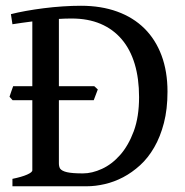

<svg xmlns="http://www.w3.org/2000/svg" viewBox="-20 -650 647 670"><path d="M564.5 -330.1Q564.5 -269 552 -220.9Q539.6 -172.9 518.3 -136Q497.1 -99.1 469 -73.5Q440.9 -47.9 409.7 -31.5Q378.4 -15.1 345.7 -7.6Q313 0 282.7 0H23.4V-25.9Q56.6 -32.7 74.7 -40.8Q92.8 -48.8 92.8 -55.7V-300.3H23.9L13.2 -312.5Q15.6 -319.8 19.3 -330.6Q22.9 -341.3 25.9 -349.1H92.8V-575.2Q73.7 -572.8 56.2 -570.3Q38.6 -567.9 23.4 -565.4L18.1 -600.6Q40.5 -606.4 70.3 -611.8Q100.1 -617.2 132.8 -621.3Q165.5 -625.5 199.2 -627.7Q232.9 -629.9 262.7 -629.9Q333 -629.9 388.9 -609.6Q444.8 -589.4 483.9 -550.8Q522.9 -512.2 543.7 -456.5Q564.5 -400.9 564.5 -330.1ZM230 -585.4Q207.5 -585.4 185.5 -584V-349.1H309.1L321.3 -337.9L307.1 -300.3H185.5V-80.1Q185.5 -69.3 189.5 -62Q195.8 -53.2 213.9 -49.1Q231.9 -44.9 269.5 -44.9Q301.3 -44.9 335.9 -60.8Q370.6 -76.7 399.4 -109.4Q428.2 -142.1 446.8 -192.1Q465.3 -242.2 465.3 -311Q465.3 -376 450 -427Q434.6 -478 404.5 -513.2Q374.5 -548.3 330.8 -566.9Q287.1 -585.4 230 -585.4Z"/></svg>

Font: Gentium Book Basic
Style: Regular
Weight: 400
Designer: J. Victor Gaultney and Annie Olsen
Foundry: SIL International
Version: Version 1.102; 2013; Maintenance release